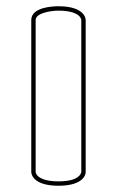

<svg xmlns="http://www.w3.org/2000/svg" viewBox="-20 -555 374 614"><path d="M167 -521C208 -521 226 -511 234 -503C240 -496 240 -491 240 -491V-5C239 0 233 25 167 25C126 25 108 15 100 7C94 0 94 -5 94 -5V-491C94 -514 145 -521 167 -521ZM167 39C249 39 254 1 254 -4V-5V-491C254 -494 252 -535 167 -535H166C155 -535 80 -534 80 -491V-5C80 -2 82 39 167 39Z"/></svg>

Font: Platiipus Light
Style: Light
Weight: 400
Version: Version 001.000